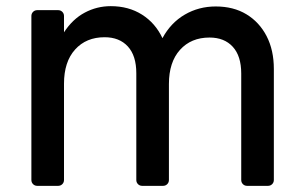

<svg xmlns="http://www.w3.org/2000/svg" viewBox="-20 -604 980 624"><path d="M101 0Q93 0 87.5 -5.5Q82 -11 82 -19V-552Q82 -560 87.5 -565.5Q93 -571 101 -571H169Q177 -571 182.5 -565.5Q188 -560 188 -552V-499Q216 -542 255.5 -563Q295 -584 340 -584Q398 -584 441.5 -556.5Q485 -529 508 -480Q535 -530 580.5 -556.5Q626 -583 681 -583Q739 -583 781 -557.5Q823 -532 846.5 -486.5Q870 -441 870 -380V-19Q870 -11 864.5 -5.5Q859 0 851 0H783Q775 0 769.5 -5.5Q764 -11 764 -19V-365Q764 -422 736.5 -452Q709 -482 661 -482Q601 -482 565 -442Q529 -402 529 -331V-19Q529 -11 523.5 -5.5Q518 0 510 0H442Q434 0 428.5 -5.5Q423 -11 423 -19V-366Q423 -423 395.5 -453Q368 -483 320 -483Q260 -483 224 -443Q188 -403 188 -332V-19Q188 -11 182.5 -5.5Q177 0 169 0Z"/></svg>

Font: Miriam Libre SemiBold
Style: Regular
Weight: 600
Version: Version 2.000